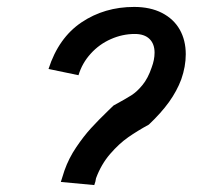

<svg xmlns="http://www.w3.org/2000/svg" viewBox="-20 -524 640 554"><path d="M291.5 -204 307.5 -219.5Q342.5 -238.5 359 -249Q375.5 -259.5 391.2 -278.8Q407 -298 417.5 -329Q426 -351.5 426 -372Q426 -397.5 411.2 -411.8Q396.5 -426 369 -426Q333.5 -426 300 -411.2Q266.5 -396.5 241.8 -369.2Q217 -342 206.5 -307L120 -325Q149 -415 215.2 -459.5Q281.5 -504 367 -504Q413.5 -504 447.2 -486.8Q481 -469.5 498.5 -438.8Q516 -408 516 -367.5Q516 -332 503 -295Q490.5 -261.5 467.8 -229.8Q445 -198 409.5 -164.5Q376.5 -146.5 350 -128Q323.5 -109.5 297.8 -79.8Q272 -50 257 -9.5Q256 -0.5 252 10L155.5 1L166 -32Q178.5 -67.5 200 -99.2Q221.5 -131 242.5 -154Q263.5 -177 291.5 -204Z"/></svg>

Font: JuliaMono
Style: Bold Italic
Weight: 700
Italic angle: -9°
Monospace: yes
Designer: cormullion
Foundry: corm
Version: Version 0.057; ttfautohint (v1.8.4)